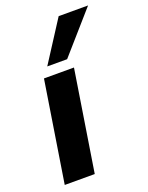

<svg xmlns="http://www.w3.org/2000/svg" viewBox="-143 -834 702 908"><g transform="rotate(-20 208.0 -380.0)"><path d="M22 0 102 -507H253L173 0ZM136 -555 268 -760H416L236 -555Z"/></g></svg>

Font: Mulish ExtraLight ExtraBold
Style: Italic
Weight: 800
Italic angle: -9°
Version: Version 3.603